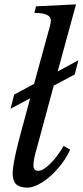

<svg xmlns="http://www.w3.org/2000/svg" viewBox="-20 -849 379 879"><path d="M118 -399 28 -351 45 -416 136 -465 198 -691Q203 -709 208 -727.5Q213 -746 213 -755Q213 -790 137 -790L145 -820L328 -829L244 -522L339 -573L322 -508L226 -457L149 -172Q133 -120 133 -90Q133 -81 138 -74Q143 -67 154 -67Q170 -67 188 -80.5Q206 -94 222.5 -112.5Q239 -131 252 -150.5Q265 -170 271 -181L301 -164Q286 -130 262 -98.5Q238 -67 211 -43Q184 -19 156 -4.5Q128 10 106 10Q71 10 54.5 -5Q38 -20 38 -55Q38 -75 44 -108.5Q50 -142 65 -202Z"/></svg>

Font: SVN-Libre Baskerville
Style: Italic
Weight: 400
Italic angle: -14°
Designer: Pablo Impallari, Rodrigo Fuenzalida
Foundry: Pablo Impallari, Rodrigo Fuenzalida
Version: Version 1.000; ttfautohint (v1.8.4)